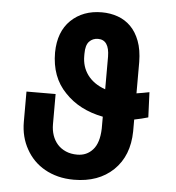

<svg xmlns="http://www.w3.org/2000/svg" viewBox="-52 -771 762 830"><g transform="rotate(5 328.5 -356.0)"><path d="M299 9.9Q261.7 9.9 229.9 1.8Q198.2 -6.4 172.1 -21.1Q146 -35.9 125.7 -56.5Q105.5 -77.1 91.6 -102.3Q61.8 -154.5 61.8 -220.9V-351.9L188.2 -352.3V-220.9Q188.2 -195.3 195.8 -173.1Q203.5 -150.9 218 -134.6Q232.6 -118.3 254.3 -108.8Q275.9 -99.4 304 -99.4Q345.2 -99.4 371.4 -128.9Q398.1 -158.4 399.9 -220.9V-272.4Q296.2 -292.6 234 -359Q170.1 -424.4 170.1 -531.2Q171.2 -621.4 223 -671.5Q275.2 -721.6 356.9 -721.6Q394.2 -721.6 426.5 -710Q458.8 -698.5 483 -674.2Q507.1 -649.9 521.3 -612.2Q535.5 -574.6 536.2 -522V-385.7Q550.8 -388.1 564.5 -390.4Q578.1 -392.8 591.6 -395.6L596.2 -286.6Q582.7 -282.7 567.6 -278.9Q552.6 -275.2 536.2 -272V-220.9Q534.8 -114.3 469.8 -51.8Q405.2 9.9 299 9.9ZM399.9 -391.3V-533.4Q399.1 -605.8 350.5 -605.8Q327.1 -605.8 312.1 -589.8Q297.2 -573.9 297.2 -537.6V-526.3Q297.2 -503.9 303.4 -483.5Q309.7 -463.1 322.3 -445.7Q334.9 -428.3 354.2 -414.4Q373.6 -400.6 399.9 -391.3Z"/></g></svg>

Font: Linik Sans SemiBold
Style: Regular
Weight: 600
Designer: Fonts by Rasmus Andersson / Changes by Cristiano Sobral with parts from Marc Monis
Foundry: rsms
Version: Version 3.020; ttfautohint (v1.6)